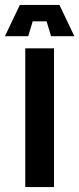

<svg xmlns="http://www.w3.org/2000/svg" viewBox="-64 -755 320 775"><path d="M38 0V-560H154V0ZM50 -609H-44L16 -735H176L236 -609H142L124 -669H68Z"/></svg>

Font: Tektur Condensed Medium
Style: Regular
Weight: 500
Width: 3
Designer: Adam Jagosz
Foundry: Adam Jagosz
Version: Version 1.005;gftools[0.9.30]